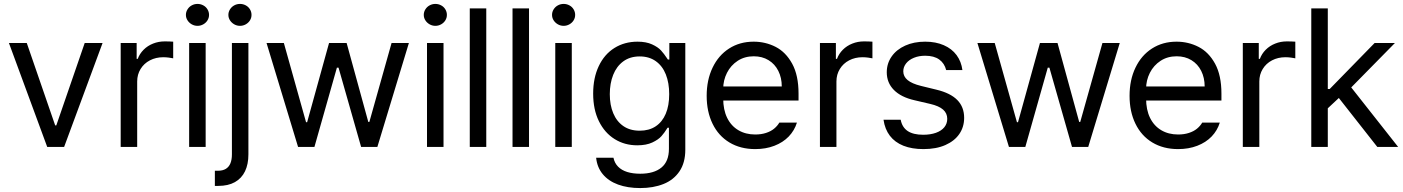

<svg xmlns="http://www.w3.org/2000/svg" viewBox="-20 -750 7163 980"><path d="M307.3 0H221L25.6 -530.4H116.7L261.7 -109.8H267.3L412.3 -530.4H503.5Z M596 -530.4H677.5V-449.6H683Q692.7 -475.8 713.1 -496.2Q733.4 -516.6 761.4 -527.6Q789.4 -538.7 820.4 -538.7Q844.6 -538.7 864 -537.3V-452.3Q856 -454.1 841.7 -456Q827.3 -457.9 813.5 -457.9Q775.6 -457.9 745.2 -442Q714.8 -426.1 697.5 -397.8Q680.2 -369.5 680.2 -334.3V0H596Z M945.4 -530.4H1029.7V0H945.4ZM928.9 -674Q928.9 -689.2 937.2 -702.3Q945.4 -715.5 958.9 -722.7Q972.4 -730 988.3 -730Q1003.8 -730 1017.4 -722.7Q1031.1 -715.5 1039 -702.3Q1047 -689.2 1047 -674Q1047 -658.8 1039 -646.1Q1031.1 -633.3 1017.4 -625.7Q1003.8 -618.1 988.3 -618.1Q972.4 -618.1 958.9 -625.7Q945.4 -633.3 937.2 -646.1Q928.9 -658.8 928.9 -674Z M1247.9 -530.4V38Q1247.9 88.1 1230.7 124.1Q1213.4 160.2 1179 179.6Q1144.7 198.9 1093.9 198.9Q1085.3 198.9 1076.7 198.9V121.5Q1084.6 121.5 1092.5 121.5Q1116.7 121.5 1132.6 111.9Q1148.5 102.2 1156.1 83.6Q1163.7 64.9 1163.7 38V-530.4ZM1145.7 -674Q1145.7 -689.2 1154 -702.3Q1162.3 -715.5 1175.8 -722.7Q1189.2 -730 1205.1 -730Q1220.6 -730 1234.3 -722.7Q1247.9 -715.5 1255.9 -702.3Q1263.8 -689.2 1263.8 -674Q1263.8 -658.8 1255.9 -646.1Q1247.9 -633.3 1234.3 -625.7Q1220.6 -618.1 1205.1 -618.1Q1189.2 -618.1 1175.8 -625.7Q1162.3 -633.3 1154 -646.1Q1145.7 -658.8 1145.7 -674Z M1340.5 -530.4H1428.9L1542.1 -126.4H1547.7L1659.5 -530.4H1749.3L1859.8 -127.8H1865.3L1978.6 -530.4H2067L1906.1 0H1823.2L1707.9 -404.7H1699.6L1584.9 0H1501.4Z M2159.5 -530.4H2243.8V0H2159.5ZM2143 -674Q2143 -689.2 2151.2 -702.3Q2159.5 -715.5 2173 -722.7Q2186.5 -730 2202.3 -730Q2217.9 -730 2231.5 -722.7Q2245.2 -715.5 2253.1 -702.3Q2261 -689.2 2261 -674Q2261 -658.8 2253.1 -646.1Q2245.2 -633.3 2231.5 -625.7Q2217.9 -618.1 2202.3 -618.1Q2186.5 -618.1 2173 -625.7Q2159.5 -633.3 2151.2 -646.1Q2143 -658.8 2143 -674Z M2462 0H2377.8V-707.2H2462Z M2680.2 0H2596V-707.2H2680.2Z M2814.2 -530.4H2898.5V0H2814.2ZM2797.7 -674Q2797.7 -689.2 2805.9 -702.3Q2814.2 -715.5 2827.7 -722.7Q2841.2 -730 2857 -730Q2872.6 -730 2886.2 -722.7Q2899.9 -715.5 2907.8 -702.3Q2915.7 -689.2 2915.7 -674Q2915.7 -658.8 2907.8 -646.1Q2899.9 -633.3 2886.2 -625.7Q2872.6 -618.1 2857 -618.1Q2841.2 -618.1 2827.7 -625.7Q2814.2 -633.3 2805.9 -646.1Q2797.7 -658.8 2797.7 -674Z M3022.8 55.2H3111.2Q3116.7 82.2 3134.7 100.5Q3152.6 118.8 3181.3 127.8Q3209.9 136.7 3247.9 136.7Q3317.7 136.7 3356 105.3Q3394.3 73.9 3394.3 9.7V-98.1H3387.4L3386 -96Q3371.9 -72.9 3356.2 -55.1Q3340.5 -37.3 3309.6 -22.8Q3278.7 -8.3 3232.7 -8.3Q3168.2 -8.3 3117.2 -40.1Q3066.3 -71.8 3036.9 -131.4Q3007.6 -191 3007.6 -272.1Q3007.6 -352.6 3036.3 -412.8Q3064.9 -473.1 3116.4 -505.2Q3167.8 -537.3 3234.1 -537.3Q3278 -537.3 3308.2 -523.5Q3338.4 -509.7 3354.1 -492.4Q3369.8 -475.1 3384.7 -452.3Q3386.7 -449.2 3388.8 -446.1H3396.4V-530.4H3477.9V14.5Q3477.9 80.5 3448.2 124.5Q3418.5 168.5 3366.5 189.2Q3314.6 209.9 3247.9 209.9Q3183.7 209.9 3134.7 192Q3085.6 174 3056.6 139Q3027.6 103.9 3022.8 55.2ZM3395.7 -269.3Q3395.7 -326.7 3378.5 -370.2Q3361.2 -413.7 3327.2 -437.8Q3293.2 -462 3245.2 -462Q3195.8 -462 3161.4 -436.8Q3127.1 -411.6 3109.8 -367.9Q3092.5 -324.2 3092.5 -269.3Q3092.5 -213.7 3110.2 -171.8Q3127.8 -129.8 3161.8 -106.4Q3195.8 -82.9 3245.2 -82.9Q3293.2 -82.9 3326.8 -105.3Q3360.5 -127.8 3378.1 -169.4Q3395.7 -211 3395.7 -269.3Z M3587 -261Q3587 -341.9 3617.1 -404.7Q3647.1 -467.5 3701.5 -502.4Q3755.9 -537.3 3826.7 -537.3Q3887.1 -537.3 3939.1 -510.7Q3991 -484.1 4023.5 -424.7Q4055.9 -365.3 4055.9 -272.1V-236.9H3645V-308.7H3970.3Q3970.3 -352.9 3952.7 -388.1Q3935.1 -423.3 3902.6 -443Q3870.2 -462.7 3827.3 -462.7Q3780.7 -462.7 3745.3 -439.6Q3709.9 -416.4 3690.6 -378.3Q3671.3 -340.1 3671.3 -296.3V-247.9Q3671.3 -189.6 3691.6 -148.3Q3712 -107 3749 -85.3Q3785.9 -63.5 3834.9 -63.5Q3865.3 -63.5 3889.8 -71.5Q3914.4 -79.4 3931.1 -93.2Q3947.9 -107 3957.9 -124.3H4047.7Q4035.2 -83.9 4005.9 -53.3Q3976.5 -22.8 3932.5 -5.9Q3888.5 11 3834.9 11Q3759.3 11 3703.2 -22.8Q3647.1 -56.6 3617.1 -118.3Q3587 -179.9 3587 -261Z M4165.1 -530.4H4246.5V-449.6H4252.1Q4261.7 -475.8 4282.1 -496.2Q4302.5 -516.6 4330.5 -527.6Q4358.4 -538.7 4389.5 -538.7Q4413.7 -538.7 4433 -537.3V-452.3Q4425.1 -454.1 4410.7 -456Q4396.4 -457.9 4382.6 -457.9Q4344.6 -457.9 4314.2 -442Q4283.8 -426.1 4266.6 -397.8Q4249.3 -369.5 4249.3 -334.3V0H4165.1Z M4702.3 -465.5Q4670.2 -465.5 4644.9 -455.1Q4619.5 -444.8 4605 -426.5Q4590.5 -408.1 4590.5 -386Q4590.5 -359.5 4612.6 -341.2Q4634.7 -322.9 4680.9 -311.5L4760.4 -292.1Q4831.5 -274.9 4866.4 -239.3Q4901.2 -203.7 4901.2 -148.5Q4901.2 -102.2 4876.7 -66.3Q4852.2 -30.4 4805.4 -9.7Q4758.6 11 4693.4 11Q4634.3 11 4591 -6.2Q4547.7 -23.5 4522.1 -57Q4496.5 -90.5 4489.6 -138.8H4577.3Q4584.6 -100.1 4613.1 -81.1Q4641.6 -62.2 4692 -62.2Q4729.3 -62.2 4757.3 -72.2Q4785.2 -82.2 4800.1 -100.7Q4814.9 -119.1 4814.9 -143.6Q4814.9 -172 4793.7 -190.6Q4772.4 -209.3 4727.9 -219.6L4647.8 -238.3Q4578.7 -254.1 4542.5 -290.9Q4506.2 -327.7 4506.2 -381.2Q4506.2 -426.1 4531.1 -461.7Q4555.9 -497.2 4600.5 -517.3Q4645 -537.3 4702.3 -537.3Q4756.2 -537.3 4797.3 -519.3Q4838.4 -501.4 4862.6 -468.6Q4886.7 -435.8 4892.3 -392.3H4809.4Q4800.8 -426.8 4774.2 -446.1Q4747.6 -465.5 4702.3 -465.5Z M4968.9 -530.4H5057.3L5170.6 -126.4H5176.1L5288 -530.4H5377.8L5488.3 -127.8H5493.8L5607 -530.4H5695.4L5534.5 0H5451.7L5336.3 -404.7H5328L5213.4 0H5129.8Z M5745.5 -261Q5745.5 -341.9 5775.6 -404.7Q5805.6 -467.5 5860 -502.4Q5914.4 -537.3 5985.2 -537.3Q6045.6 -537.3 6097.5 -510.7Q6149.5 -484.1 6182 -424.7Q6214.4 -365.3 6214.4 -272.1V-236.9H5803.5V-308.7H6128.8Q6128.8 -352.9 6111.2 -388.1Q6093.6 -423.3 6061.1 -443Q6028.7 -462.7 5985.8 -462.7Q5939.2 -462.7 5903.8 -439.6Q5868.4 -416.4 5849.1 -378.3Q5829.8 -340.1 5829.8 -296.3V-247.9Q5829.8 -189.6 5850.1 -148.3Q5870.5 -107 5907.5 -85.3Q5944.4 -63.5 5993.4 -63.5Q6023.8 -63.5 6048.3 -71.5Q6072.9 -79.4 6089.6 -93.2Q6106.4 -107 6116.4 -124.3H6206.1Q6193.7 -83.9 6164.4 -53.3Q6135 -22.8 6091 -5.9Q6047 11 5993.4 11Q5917.8 11 5861.7 -22.8Q5805.6 -56.6 5775.6 -118.3Q5745.5 -179.9 5745.5 -261Z M6323.5 -530.4H6405V-449.6H6410.6Q6420.2 -475.8 6440.6 -496.2Q6461 -516.6 6489 -527.6Q6516.9 -538.7 6548 -538.7Q6572.2 -538.7 6591.5 -537.3V-452.3Q6583.6 -454.1 6569.2 -456Q6554.9 -457.9 6541.1 -457.9Q6503.1 -457.9 6472.7 -442Q6442.3 -426.1 6425.1 -397.8Q6407.8 -369.5 6407.8 -334.3V0H6323.5Z M6750.3 -295.6H6766.9L6996.2 -530.4H7099.8L6853.2 -279.7H6845.6L6751.7 -192ZM6673 -707.2H6757.3V0H6673ZM6804.9 -261 6864.3 -319.8 7116.4 0H7010Z"/></svg>

Font: Pretendard Variable
Style: Regular
Weight: 400
Designer: Base glyphs from Inter by Rasmus Andersson; Hangul glyphs from Noto Sans CJK(Source Han Sans) by Jang Soo-young and Kang
Foundry: Kil Hyung-jin
Version: Version 1.100;FEAKit 1.0